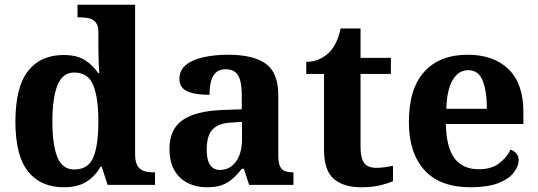

<svg xmlns="http://www.w3.org/2000/svg" viewBox="-20 -780 2271 810"><path d="M249 10Q152 10 98.5 -56.5Q45 -123 45 -267Q45 -412 98 -480Q151 -548 248 -548Q304 -548 338 -526.5Q372 -505 394 -472H399Q397 -496 396 -527Q395 -558 395 -585V-645Q395 -672 384 -685.5Q373 -699 355 -703Q337 -707 315 -707H307V-760H550V-130Q550 -99 559 -82.5Q568 -66 585 -59.5Q602 -53 626 -53H634V0H434L409 -77H404Q382 -37 345 -13.5Q308 10 249 10ZM293 -65Q352 -65 373.5 -115.5Q395 -166 395 -269Q395 -367 373.5 -420.5Q352 -474 293 -474Q244 -474 222.5 -420.5Q201 -367 201 -268Q201 -167 222.5 -116Q244 -65 293 -65Z M851 10Q808 10 772 -8Q736 -26 715.5 -62Q695 -98 695 -153Q695 -235 750.5 -273.5Q806 -312 919 -316L1000 -319V-374Q1000 -411 994.5 -436Q989 -461 974 -474.5Q959 -488 932 -488Q907 -488 892 -475Q877 -462 870.5 -438Q864 -414 864 -380Q800 -380 768.5 -395.5Q737 -411 737 -447Q737 -484 765 -506.5Q793 -529 840 -539Q887 -549 943 -549Q1049 -549 1101.5 -511Q1154 -473 1154 -379V-124Q1154 -97 1160 -81.5Q1166 -66 1179.5 -59.5Q1193 -53 1215 -53H1218V0H1031L1009 -68H1000Q979 -41 959 -24Q939 -7 914.5 1.5Q890 10 851 10ZM908 -63Q936 -63 957 -79Q978 -95 989.5 -124Q1001 -153 1001 -191V-266L956 -263Q917 -261 894 -247.5Q871 -234 861.5 -209.5Q852 -185 852 -149Q852 -121 858 -102Q864 -83 876.5 -73Q889 -63 908 -63Z M1505 10Q1429 10 1388 -25.5Q1347 -61 1347 -148V-468H1272V-519Q1305 -519 1330.5 -532Q1356 -545 1371 -561Q1386 -577 1398 -601.5Q1410 -626 1417 -660H1501V-536H1629V-468H1501V-159Q1501 -114 1516 -93Q1531 -72 1567 -72Q1586 -72 1604 -74.5Q1622 -77 1638 -81V-16Q1622 -8 1587 1Q1552 10 1505 10Z M1965 10Q1836 10 1770.5 -62.5Q1705 -135 1705 -265Q1705 -406 1770 -477.5Q1835 -549 1953 -549Q2063 -549 2125.5 -488Q2188 -427 2188 -308V-257H1861Q1863 -157 1898 -111.5Q1933 -66 2000 -66Q2052 -66 2084.5 -90Q2117 -114 2134 -149Q2148 -144 2158 -133Q2168 -122 2168 -104Q2168 -79 2147.5 -52Q2127 -25 2082 -7.5Q2037 10 1965 10ZM2034 -321Q2034 -397 2016 -440.5Q1998 -484 1956 -484Q1914 -484 1889.5 -442Q1865 -400 1863 -321Z"/></svg>

Font: Noto Rashi Hebrew
Style: Bold
Weight: 700
Version: Version 1.006